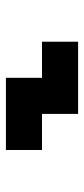

<svg xmlns="http://www.w3.org/2000/svg" viewBox="167 -332 290 665"><g transform="rotate(-90 312.5 0.0)"><path d="M125 -125H375V0H500V125H250V0H125Z"/></g></svg>

Font: Dogica Pixel
Style: Bold
Weight: 700
Designer: Roberto Mocci
Version: Version 001.000